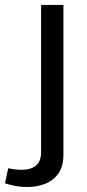

<svg xmlns="http://www.w3.org/2000/svg" viewBox="-93 -530 353 779"><path d="M-72.8 213.6Q-52 220.7 -29.1 224.7Q-6.1 228.8 16.6 228.8Q57.1 228.8 90.7 215.5Q124.3 202.1 144.3 173.2Q164.3 144.3 164.3 97.4V-510H73.7V87.6Q73.7 124.3 53.1 141.6Q32.5 158.9 -5.1 158.9Q-19 158.9 -33.6 157.1Q-48.1 155.3 -59.6 152.6Z"/></svg>

Font: Estedad-FD-VF Thin
Style: Regular
Weight: 100
Designer: Amin Abedi
Version: Version 5.0